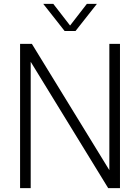

<svg xmlns="http://www.w3.org/2000/svg" viewBox="-20 -965 718 985"><path d="M83 0V-740H143.5L541 -92V-740H595.5V0H535L137.5 -648V0ZM311.5 -806 202 -945H253.5L339.5 -834L425.5 -945H477L367.5 -806Z"/></svg>

Font: Encode Sans Semi Condensed Light
Style: Regular
Weight: 300
Width: 4
Designer: Multiple Designers
Foundry: Impallari Type
Version: Version 3.000; ttfautohint (v1.8.3) -l 8 -r 50 -G 200 -x 14 